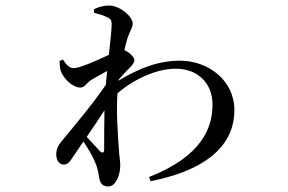

<svg xmlns="http://www.w3.org/2000/svg" viewBox="-20 -609 1040 693"><path d="M341 -63C333 -72 311 -95 293 -115C315 -147 337 -180 357 -211C356 -154 356 -99 356 -70C356 -57 350 -55 341 -63ZM408 -321C421 -336 435 -352 447 -363C458 -374 465 -383 465 -393C465 -402 448 -419 433 -426L429 -428C433 -446 437 -461 440 -471C449 -498 459 -509 459 -524C459 -549 413 -589 374 -589C354 -589 337 -584 319 -576V-563C339 -558 355 -553 364 -548C378 -542 383 -538 383 -521C383 -500 378 -459 373 -411C331 -391 267 -363 246 -363C231 -363 220 -374 207 -394L195 -389C195 -378 196 -366 199 -354C208 -326 242 -293 270 -293C285 -293 292 -308 307 -319C322 -328 345 -341 367 -353C365 -336 363 -319 362 -303C313 -231 258 -167 203 -100C190 -85 183 -70 183 -52C183 -29 195 -15 210 -15C226 -15 233 -27 245 -45L281 -98C299 -72 316 -42 323 -24C332 -4 335 13 338 33C342 53 350 64 371 64C397 64 414 25 414 -12C414 -31 410 -46 409 -72C406 -116 399 -201 404 -272C461 -322 544 -361 614 -361C696 -361 747 -307 747 -231C747 -150 711 -46 518 30L524 45C750 0 826 -102 826 -211C826 -320 731 -390 629 -390C553 -390 482 -363 408 -318Z"/></svg>

Font: Source Han Serif JP Medium
Style: Regular
Weight: 500
Designer: Ryoko NISHIZUKA 西塚涼子 (kana & ideographs); Frank Grießhammer (Latin, Greek & Cyrillic); Wenlong ZHANG 张文龙 (bopomofo); San
Foundry: Adobe Systems Incorporated
Version: Version 1.001;PS 1.001;hotconv 16.6.54;makeotf.lib2.5.65590